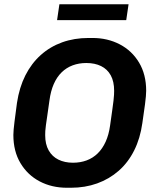

<svg xmlns="http://www.w3.org/2000/svg" viewBox="-20 -875 743 905"><path d="M296 10Q224 10 167 -20Q110 -50 76.5 -106Q43 -162 43 -239Q43 -259 48.5 -302.5Q54 -346 60 -390Q71 -463 99.5 -519.5Q128 -576 172 -615.5Q216 -655 273 -675.5Q330 -696 397 -696H416Q487 -696 544.5 -666Q602 -636 635.5 -580Q669 -524 669 -447Q669 -426 663.5 -383.5Q658 -341 651 -295Q641 -223 612.5 -166Q584 -109 539.5 -70Q495 -31 438 -10.5Q381 10 314 10ZM324 -108Q359 -108 388.5 -119Q418 -130 440.5 -152Q463 -174 478 -207Q493 -240 499 -284Q505 -327 509 -355Q513 -383 515 -400.5Q517 -418 517.5 -428.5Q518 -439 518 -447Q518 -491 502 -520Q486 -549 456.5 -563.5Q427 -578 387 -578Q352 -578 322.5 -567Q293 -556 270.5 -534Q248 -512 233.5 -479Q219 -446 213 -401Q207 -358 203 -330.5Q199 -303 196.5 -285.5Q194 -268 193.5 -257.5Q193 -247 193 -238Q193 -195 209.5 -166Q226 -137 255.5 -122.5Q285 -108 324 -108ZM249 -780 260 -855H586L575 -780Z"/></svg>

Font: Chivo SemiBold
Style: Italic
Weight: 600
Italic angle: -8.05°
Designer: Hector Gatti
Foundry: Omnibus-Type
Version: Version 2.002